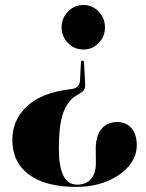

<svg xmlns="http://www.w3.org/2000/svg" viewBox="-20 -606 584 770"><path d="M321.5 -268Q323 -245 305 -234.5L288.5 -224.5Q251 -202.5 233.5 -153.5Q216 -104.5 216 -10Q216 134.5 289 134.5Q326 134.5 345.5 111.2Q365 88 364.5 47.5L364 -8.5Q364 -60 386.5 -88.2Q409 -116.5 450.5 -116.5Q486 -116.5 507.2 -92Q528.5 -67.5 528.5 -23.5Q528.5 21.5 497 59.5Q465.5 97.5 410.5 120.5Q355.5 143.5 285 143.5Q163 143.5 96.2 94.2Q29.5 45 29.5 -45.5Q29.5 -119.5 81 -172.8Q132.5 -226 232 -244L271 -249.5Q299 -254.5 301 -284.5L304.5 -354.5Q305 -363 311 -363Q316.5 -363 317 -354ZM315 -586Q351 -586 376 -559.2Q401 -532.5 401 -496Q401 -460 376 -433.8Q351 -407.5 315 -407.5Q277.5 -407.5 252.2 -433.8Q227 -460 227 -496Q227 -532.5 252.2 -559.2Q277.5 -586 315 -586Z"/></svg>

Font: Fraunces 144pt
Style: Bold
Weight: 700
Version: Version 1.000;[b76b70a41]